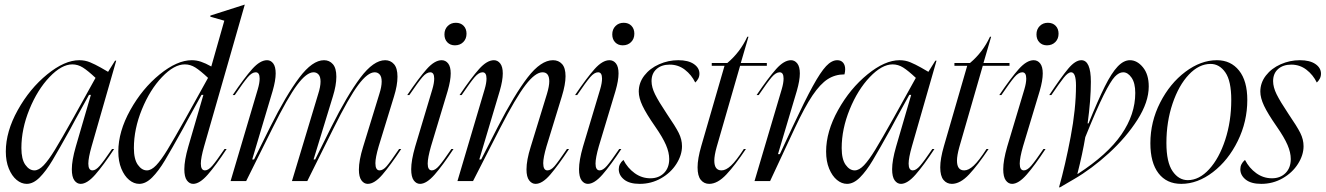

<svg xmlns="http://www.w3.org/2000/svg" viewBox="-20 -779 5703 826"><path d="M295 -271 391 -444Q358 -475 336.5 -488.5Q315 -502 291 -502Q245 -502 193 -447.5Q141 -393 106.5 -308.5Q72 -224 72 -142Q72 -94 89 -70Q106 -46 128 -46Q147 -46 168 -68Q189 -90 216.5 -135Q244 -180 295 -271ZM321 -520Q346 -520 367.5 -511Q389 -502 413 -488.5Q437 -475 445 -470L475 -518H480L374 -149Q360 -100 360 -75Q360 -46 378 -46Q392 -46 409 -65.5Q426 -85 462 -138H471Q425 -68 390 -28Q355 12 327 12Q311 12 300 -3Q289 -18 289 -51Q289 -89 306 -148L371 -371H363L305 -266L283 -225Q233 -135 205.5 -89Q178 -43 150.5 -15.5Q123 12 95 12Q72 12 51.5 -5Q31 -22 18 -53.5Q5 -85 5 -127Q5 -213 56.5 -305.5Q108 -398 183 -459Q258 -520 321 -520Z M844 -75Q844 -46 862 -46Q876 -46 893 -65.5Q910 -85 946 -138H955Q909 -68 874 -28Q839 12 811 12Q795 12 784 -3Q773 -18 773 -51Q773 -89 790 -148L855 -371H847L789 -266L767 -225Q717 -135 689.5 -89Q662 -43 634.5 -15.5Q607 12 579 12Q556 12 535.5 -5Q515 -22 502 -53.5Q489 -85 489 -127Q489 -213 540.5 -305.5Q592 -398 667 -459Q742 -520 805 -520Q825 -520 844.5 -513.5Q864 -507 889 -493L945 -690L885 -707V-712L1032 -759H1033L964 -518L858 -149Q844 -100 844 -75ZM612 -46Q631 -46 652 -68Q673 -90 700.5 -135Q728 -180 779 -271L875 -444Q842 -475 820.5 -488.5Q799 -502 775 -502Q729 -502 677 -447.5Q625 -393 590.5 -308.5Q556 -224 556 -142Q556 -94 573 -70Q590 -46 612 -46Z M1097 -441Q1097 -468 1080 -468Q1064 -468 1046 -447Q1028 -426 990 -370H981Q1031 -444 1065 -482Q1099 -520 1129 -520Q1145 -520 1155.5 -506Q1166 -492 1166 -463Q1166 -433 1153 -388L1065 -93H1073L1142 -232Q1211 -370 1267.5 -445Q1324 -520 1374 -520Q1397 -520 1412 -503Q1427 -486 1427 -449Q1427 -412 1412 -364L1329 -93H1336L1405 -232Q1474 -370 1530.5 -445Q1587 -520 1637 -520Q1660 -520 1675 -503Q1690 -486 1690 -449Q1690 -412 1675 -364L1609 -149Q1595 -101 1595 -77Q1595 -46 1613 -46Q1628 -46 1643.5 -64Q1659 -82 1697 -138H1706Q1659 -67 1625 -27.5Q1591 12 1562 12Q1546 12 1535 -3Q1524 -18 1524 -49Q1524 -89 1542 -147L1612 -375Q1622 -406 1622 -428Q1622 -449 1613.5 -458.5Q1605 -468 1592 -468Q1562 -468 1521.5 -414Q1481 -360 1415 -227L1302 0H1236L1349 -375Q1359 -406 1359 -428Q1359 -449 1350.5 -458.5Q1342 -468 1329 -468Q1299 -468 1258.5 -414Q1218 -360 1152 -227L1039 0H972L1089 -395Q1097 -422 1097 -441Z M1880 -520Q1897 -520 1908 -506Q1919 -492 1919 -463Q1919 -433 1906 -388L1834 -149Q1820 -100 1820 -75Q1820 -46 1838 -46Q1852 -46 1869 -65.5Q1886 -85 1922 -138H1931Q1885 -68 1850 -28Q1815 12 1787 12Q1771 12 1760 -3Q1749 -18 1749 -51Q1749 -89 1766 -148L1840 -395Q1848 -422 1848 -441Q1848 -468 1831 -468Q1815 -468 1797 -447Q1779 -426 1741 -370H1732Q1782 -444 1816 -482Q1850 -520 1880 -520ZM1892 -631Q1892 -653 1906 -667Q1920 -681 1941 -681Q1962 -681 1974.5 -668Q1987 -655 1987 -634Q1987 -612 1973 -598Q1959 -584 1937 -584Q1917 -584 1904.5 -597Q1892 -610 1892 -631Z M2073 -441Q2073 -468 2056 -468Q2040 -468 2022 -447Q2004 -426 1966 -370H1957Q2007 -444 2041 -482Q2075 -520 2105 -520Q2121 -520 2132 -506Q2143 -492 2143 -463Q2143 -433 2130 -388L2042 -93H2050L2121 -232Q2193 -372 2250 -446Q2307 -520 2359 -520Q2383 -520 2398 -503.5Q2413 -487 2413 -451Q2413 -416 2397 -364L2331 -149Q2317 -101 2317 -77Q2317 -46 2335 -46Q2350 -46 2365.5 -64Q2381 -82 2419 -138H2428Q2381 -67 2347 -27.5Q2313 12 2284 12Q2268 12 2256.5 -3Q2245 -18 2245 -50Q2245 -90 2263 -147L2333 -375Q2343 -408 2343 -429Q2343 -468 2314 -468Q2283 -468 2241 -413.5Q2199 -359 2131 -227L2015 0H1948L2065 -395Q2073 -422 2073 -441Z M2602 -520Q2619 -520 2630 -506Q2641 -492 2641 -463Q2641 -433 2628 -388L2556 -149Q2542 -100 2542 -75Q2542 -46 2560 -46Q2574 -46 2591 -65.5Q2608 -85 2644 -138H2653Q2607 -68 2572 -28Q2537 12 2509 12Q2493 12 2482 -3Q2471 -18 2471 -51Q2471 -89 2488 -148L2562 -395Q2570 -422 2570 -441Q2570 -468 2553 -468Q2537 -468 2519 -447Q2501 -426 2463 -370H2454Q2504 -444 2538 -482Q2572 -520 2602 -520ZM2614 -631Q2614 -653 2628 -667Q2642 -681 2663 -681Q2684 -681 2696.5 -668Q2709 -655 2709 -634Q2709 -612 2695 -598Q2681 -584 2659 -584Q2639 -584 2626.5 -597Q2614 -610 2614 -631Z M2898 -520Q2941 -520 2965 -503.5Q2989 -487 2989 -462Q2989 -450 2983.5 -440Q2978 -430 2971 -424Q2955 -457 2926.5 -479Q2898 -501 2861 -501Q2826 -501 2804.5 -482Q2783 -463 2783 -430Q2783 -404 2798 -373.5Q2813 -343 2849 -289Q2886 -235 2900 -207Q2914 -179 2914 -150Q2914 -112 2890 -74Q2866 -36 2824 -12Q2782 12 2732 12Q2688 12 2665 -6.5Q2642 -25 2642 -51Q2642 -74 2662 -91Q2680 -56 2710.5 -34Q2741 -12 2778 -12Q2814 -12 2836.5 -34.5Q2859 -57 2859 -95Q2859 -123 2845 -155.5Q2831 -188 2799 -234Q2760 -290 2744 -324Q2728 -358 2728 -385Q2728 -423 2752 -454Q2776 -485 2815.5 -502.5Q2855 -520 2898 -520Z M3097 -496H3042V-508H3109Q3164 -554 3195 -621H3200L3167 -508H3279V-496H3164L3063 -146Q3053 -110 3053 -88Q3053 -46 3084 -46Q3103 -46 3125 -66.5Q3147 -87 3180 -138H3189Q3143 -69 3105 -28.5Q3067 12 3031 12Q3009 12 2995 -5Q2981 -22 2981 -59Q2981 -96 2997 -151Z M3351 -441Q3351 -468 3334 -468Q3318 -468 3300 -447Q3282 -426 3244 -370H3235Q3285 -444 3319 -482Q3353 -520 3383 -520Q3399 -520 3410 -506Q3421 -492 3421 -463Q3421 -433 3408 -388L3327 -116H3335L3389 -232Q3443 -347 3476.5 -408Q3510 -469 3534 -494.5Q3558 -520 3582 -520Q3598 -520 3607 -509.5Q3616 -499 3616 -481Q3616 -471 3613 -459Q3573 -459 3541 -438.5Q3509 -418 3475.5 -368.5Q3442 -319 3399 -227L3293 0H3226L3343 -395Q3351 -422 3351 -441Z M3824 -271 3920 -444Q3887 -475 3865.5 -488.5Q3844 -502 3820 -502Q3774 -502 3722 -447.5Q3670 -393 3635.5 -308.5Q3601 -224 3601 -142Q3601 -94 3618 -70Q3635 -46 3657 -46Q3676 -46 3697 -68Q3718 -90 3745.5 -135Q3773 -180 3824 -271ZM3850 -520Q3875 -520 3896.5 -511Q3918 -502 3942 -488.5Q3966 -475 3974 -470L4004 -518H4009L3903 -149Q3889 -100 3889 -75Q3889 -46 3907 -46Q3921 -46 3938 -65.5Q3955 -85 3991 -138H4000Q3954 -68 3919 -28Q3884 12 3856 12Q3840 12 3829 -3Q3818 -18 3818 -51Q3818 -89 3835 -148L3900 -371H3892L3834 -266L3812 -225Q3762 -135 3734.5 -89Q3707 -43 3679.5 -15.5Q3652 12 3624 12Q3601 12 3580.5 -5Q3560 -22 3547 -53.5Q3534 -85 3534 -127Q3534 -213 3585.5 -305.5Q3637 -398 3712 -459Q3787 -520 3850 -520Z M4141 -496H4086V-508H4153Q4208 -554 4239 -621H4244L4211 -508H4323V-496H4208L4107 -146Q4097 -110 4097 -88Q4097 -46 4128 -46Q4147 -46 4169 -66.5Q4191 -87 4224 -138H4233Q4187 -69 4149 -28.5Q4111 12 4075 12Q4053 12 4039 -5Q4025 -22 4025 -59Q4025 -96 4041 -151Z M4427 -520Q4444 -520 4455 -506Q4466 -492 4466 -463Q4466 -433 4453 -388L4381 -149Q4367 -100 4367 -75Q4367 -46 4385 -46Q4399 -46 4416 -65.5Q4433 -85 4469 -138H4478Q4432 -68 4397 -28Q4362 12 4334 12Q4318 12 4307 -3Q4296 -18 4296 -51Q4296 -89 4313 -148L4387 -395Q4395 -422 4395 -441Q4395 -468 4378 -468Q4362 -468 4344 -447Q4326 -426 4288 -370H4279Q4329 -444 4363 -482Q4397 -520 4427 -520ZM4439 -631Q4439 -653 4453 -667Q4467 -681 4488 -681Q4509 -681 4521.5 -668Q4534 -655 4534 -634Q4534 -612 4520 -598Q4506 -584 4484 -584Q4464 -584 4451.5 -597Q4439 -610 4439 -631Z M4632 -520Q4673 -520 4673 -427Q4673 -350 4659 -248H4663Q4704 -349 4733 -407Q4762 -465 4788 -492.5Q4814 -520 4841 -520Q4872 -520 4897 -489.5Q4922 -459 4922 -407Q4922 -340 4873.5 -264Q4825 -188 4750.5 -120Q4676 -52 4600 -8L4540 27H4536Q4563 -69 4586 -190Q4609 -311 4609 -411Q4609 -468 4588 -468Q4575 -468 4557 -445.5Q4539 -423 4503 -370H4494Q4545 -447 4575.5 -483.5Q4606 -520 4632 -520ZM4617 -31Q4745 -114 4804.5 -200.5Q4864 -287 4864 -379Q4864 -422 4848 -445Q4832 -468 4812 -468Q4794 -468 4776 -449Q4758 -430 4728 -370Q4698 -310 4649 -189Q4637 -117 4615 -31Z M5062 12Q4999 12 4964 -33.5Q4929 -79 4929 -163Q4929 -255 4971 -337.5Q5013 -420 5079.5 -470Q5146 -520 5215 -520Q5275 -520 5310.5 -475.5Q5346 -431 5346 -349Q5346 -256 5305 -172.5Q5264 -89 5198 -38.5Q5132 12 5062 12ZM5090 -4Q5139 -4 5182 -51Q5225 -98 5251 -177.5Q5277 -257 5277 -349Q5277 -431 5251.5 -467.5Q5226 -504 5188 -504Q5138 -504 5094.5 -458Q5051 -412 5024.5 -333.5Q4998 -255 4998 -164Q4998 -81 5024.5 -42.5Q5051 -4 5090 -4Z M5572 -520Q5615 -520 5639 -503.5Q5663 -487 5663 -462Q5663 -450 5657.5 -440Q5652 -430 5645 -424Q5629 -457 5600.5 -479Q5572 -501 5535 -501Q5500 -501 5478.5 -482Q5457 -463 5457 -430Q5457 -404 5472 -373.5Q5487 -343 5523 -289Q5560 -235 5574 -207Q5588 -179 5588 -150Q5588 -112 5564 -74Q5540 -36 5498 -12Q5456 12 5406 12Q5362 12 5339 -6.5Q5316 -25 5316 -51Q5316 -74 5336 -91Q5354 -56 5384.5 -34Q5415 -12 5452 -12Q5488 -12 5510.5 -34.5Q5533 -57 5533 -95Q5533 -123 5519 -155.5Q5505 -188 5473 -234Q5434 -290 5418 -324Q5402 -358 5402 -385Q5402 -423 5426 -454Q5450 -485 5489.5 -502.5Q5529 -520 5572 -520Z"/></svg>

Font: Nyght Serif Light Italic
Style: Regular
Weight: 300
Italic angle: -16°
Designer: Maksym Kobuzan
Version: Version 0.410